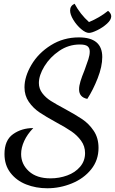

<svg xmlns="http://www.w3.org/2000/svg" viewBox="-20 -920 615 1027"><path d="M4 -96Q4 -170 50 -202.5Q96 -235 158 -235Q126 -202 109.5 -166Q93 -130 93 -96Q93 -42 134.5 -4Q176 34 250 34Q297 34 339.5 18.5Q382 3 408.5 -28Q435 -59 435 -101Q435 -138 414 -167Q393 -196 362.5 -217Q332 -238 280 -266Q225 -296 191 -319Q157 -342 134 -375.5Q111 -409 111 -453Q111 -510 148 -573Q185 -636 252 -678Q319 -720 402 -720Q527 -720 527 -615Q527 -564 502.5 -501.5Q478 -439 447 -391Q403 -400 403 -442Q403 -461 410.5 -485.5Q418 -510 432 -544Q446 -582 453 -604Q460 -626 460 -644Q460 -663 448.5 -672.5Q437 -682 407 -682Q347 -682 297 -648Q247 -614 217.5 -565.5Q188 -517 188 -476Q188 -446 206 -422Q224 -398 251.5 -380.5Q279 -363 326 -338Q385 -306 420.5 -282Q456 -258 481.5 -220Q507 -182 507 -129Q507 -63 467.5 -14Q428 35 364.5 61Q301 87 233 87Q172 87 120 66.5Q68 46 36 4.5Q4 -37 4 -96ZM355 -864Q355 -889 379 -900Q409 -844 456 -802Q512 -825 558 -862Q565 -857 570 -849Q575 -841 575 -833Q575 -814 552.5 -793.5Q530 -773 500.5 -758.5Q471 -744 456 -744Q438 -744 414 -764.5Q390 -785 372.5 -813.5Q355 -842 355 -864Z"/></svg>

Font: Dancing Script
Style: Bold
Weight: 700
Designer: Pablo Impallari
Foundry: Pablo Impallari
Version: Version 2.000